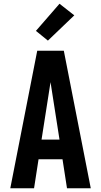

<svg xmlns="http://www.w3.org/2000/svg" viewBox="-20 -1006 540 1026"><path d="M35 0 179 -735H321L465 0H338L314 -155H186L162 0ZM298 -260 262 -490Q259 -509 256 -528.5Q253 -548 250 -567Q247 -548 244 -528.5Q241 -509 238 -490L202 -260ZM236 -789 172 -841 298 -986 377 -924Z"/></svg>

Font: Iosevka Extrabold
Style: Regular
Weight: 800
Monospace: yes
Designer: Belleve Invis
Foundry: Belleve Invis
Version: Version 32.5.0; ttfautohint (v1.8.4)